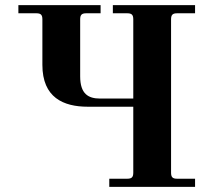

<svg xmlns="http://www.w3.org/2000/svg" viewBox="-20 -732 826 752"><path d="M52 -680H122C140 -680 146 -674 146 -656V-478C146 -350 228 -314 324 -314H502V-56C502 -38 496 -32 478 -32H408V0H744V-32H674C656 -32 650 -38 650 -56V-656C650 -674 656 -680 674 -680H744V-712H422V-680H478C496 -680 502 -674 502 -656V-346H372C326 -346 294 -364 294 -433V-656C294 -674 300 -680 318 -680H374V-712H52Z"/></svg>

Font: Old Standard
Style: Bold
Weight: 700
Designer: Alexey Kryukov <alexios@thessalonica.org.ru>
Version: Version 2.0.2